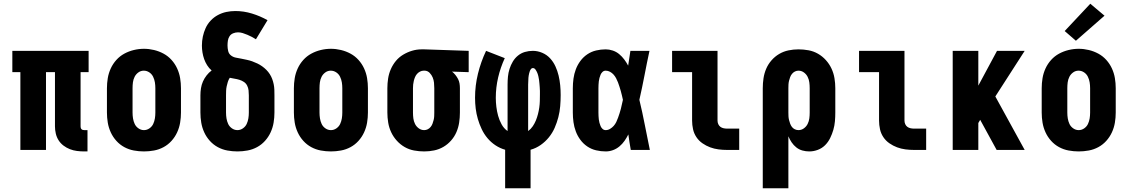

<svg xmlns="http://www.w3.org/2000/svg" viewBox="-20 -802 6040 1027"><path d="M431 8Q411 8 391.5 5.5Q372 3 354 -4Q336 -11 320 -23Q304 -35 293.5 -51.5Q283 -68 278.5 -87.5Q274 -107 274 -126V-416H226V0H89V-416H46V-530H454V-416H411V-126Q411 -122 412 -118Q413 -114 416 -111Q419 -108 423 -107Q427 -106 431 -106H448V8Z M750 8Q723 8 696 3Q669 -2 645 -15Q621 -28 602.5 -48.5Q584 -69 572.5 -94Q561 -119 556.5 -146Q552 -173 552 -200V-330Q552 -357 556.5 -384Q561 -411 572.5 -436Q584 -461 602.5 -481.5Q621 -502 645 -515Q669 -528 696 -534.5Q723 -541 750 -541Q777 -541 804 -534.5Q831 -528 855 -515Q879 -502 897.5 -481.5Q916 -461 927.5 -436Q939 -411 943.5 -384Q948 -357 948 -330V-200Q948 -173 943.5 -146Q939 -119 927.5 -94Q916 -69 897.5 -48.5Q879 -28 855 -15Q831 -2 804 3Q777 8 750 8ZM750 -106Q766 -106 779.5 -115.5Q793 -125 799.5 -139Q806 -153 808.5 -168.5Q811 -184 811 -200V-330Q811 -346 808.5 -361.5Q806 -377 799 -391.5Q792 -406 778.5 -415Q765 -424 749 -424Q733 -424 720 -414.5Q707 -405 700 -391Q693 -377 691 -361.5Q689 -346 689 -330V-200Q689 -184 691.5 -168.5Q694 -153 700.5 -139Q707 -125 720.5 -115.5Q734 -106 750 -106Z M1250 8Q1223 8 1196 3Q1169 -2 1145 -15Q1121 -28 1102.5 -48.5Q1084 -69 1072.5 -94Q1061 -119 1056.5 -146Q1052 -173 1052 -200V-292Q1052 -311 1055 -330Q1058 -349 1065.5 -366Q1073 -383 1085 -398.5Q1097 -414 1112 -425Q1098 -437 1088 -453Q1078 -469 1072 -486Q1066 -503 1063 -521.5Q1060 -540 1060 -558Q1060 -583 1065 -606.5Q1070 -630 1080 -652Q1090 -674 1107 -692Q1124 -710 1145.5 -721.5Q1167 -733 1190.5 -738Q1214 -743 1239 -743Q1284 -743 1328 -729.5Q1372 -716 1411 -694L1349 -592Q1338 -599 1326.5 -605Q1315 -611 1303 -616Q1291 -621 1278.5 -625Q1266 -629 1253 -629Q1240 -629 1227.5 -624Q1215 -619 1208 -608.5Q1201 -598 1199 -585Q1197 -572 1197 -559Q1197 -544 1200.5 -529Q1204 -514 1216 -505Q1228 -496 1242.5 -493.5Q1257 -491 1271.5 -488Q1286 -485 1300.5 -482Q1315 -479 1329 -474Q1343 -469 1356.5 -462.5Q1370 -456 1382 -447.5Q1394 -439 1404.5 -428.5Q1415 -418 1423 -405.5Q1431 -393 1436 -379.5Q1441 -366 1444 -351.5Q1447 -337 1447.5 -322Q1448 -307 1448 -292V-200Q1448 -173 1443.5 -146Q1439 -119 1427.5 -94Q1416 -69 1397.5 -48.5Q1379 -28 1355 -15Q1331 -2 1304 3Q1277 8 1250 8ZM1250 -106Q1266 -106 1279.5 -115.5Q1293 -125 1299.5 -139Q1306 -153 1308.5 -168.5Q1311 -184 1311 -200V-292Q1311 -306 1309.5 -319Q1308 -332 1302 -344Q1296 -356 1285 -363.5Q1274 -371 1261 -375Q1248 -379 1235 -381Q1222 -383 1209 -386Q1202 -375 1198.5 -363.5Q1195 -352 1192.5 -340.5Q1190 -329 1189.5 -316.5Q1189 -304 1189 -292V-200Q1189 -184 1191.5 -168.5Q1194 -153 1200.5 -139Q1207 -125 1220.5 -115.5Q1234 -106 1250 -106Z M1750 8Q1723 8 1696 3Q1669 -2 1645 -15Q1621 -28 1602.5 -48.5Q1584 -69 1572.5 -94Q1561 -119 1556.5 -146Q1552 -173 1552 -200V-330Q1552 -357 1556.5 -384Q1561 -411 1572.5 -436Q1584 -461 1602.5 -481.5Q1621 -502 1645 -515Q1669 -528 1696 -534.5Q1723 -541 1750 -541Q1777 -541 1804 -534.5Q1831 -528 1855 -515Q1879 -502 1897.5 -481.5Q1916 -461 1927.5 -436Q1939 -411 1943.5 -384Q1948 -357 1948 -330V-200Q1948 -173 1943.5 -146Q1939 -119 1927.5 -94Q1916 -69 1897.5 -48.5Q1879 -28 1855 -15Q1831 -2 1804 3Q1777 8 1750 8ZM1750 -106Q1766 -106 1779.5 -115.5Q1793 -125 1799.5 -139Q1806 -153 1808.5 -168.5Q1811 -184 1811 -200V-330Q1811 -346 1808.5 -361.5Q1806 -377 1799 -391.5Q1792 -406 1778.5 -415Q1765 -424 1749 -424Q1733 -424 1720 -414.5Q1707 -405 1700 -391Q1693 -377 1691 -361.5Q1689 -346 1689 -330V-200Q1689 -184 1691.5 -168.5Q1694 -153 1700.5 -139Q1707 -125 1720.5 -115.5Q1734 -106 1750 -106Z M2249 8Q2222 8 2195 3Q2168 -2 2144.5 -15.5Q2121 -29 2102.5 -49.5Q2084 -70 2072.5 -94.5Q2061 -119 2056.5 -146Q2052 -173 2052 -200V-330Q2052 -356 2056 -382Q2060 -408 2070.5 -432Q2081 -456 2097.5 -476Q2114 -496 2136.5 -509.5Q2159 -523 2184 -530.5Q2209 -538 2235 -538Q2239 -538 2242.5 -538Q2246 -538 2250 -538L2487 -530V-416L2398 -419Q2408 -411 2416 -401Q2424 -391 2430 -379.5Q2436 -368 2438 -355.5Q2440 -343 2440 -330V-200Q2440 -173 2436 -146.5Q2432 -120 2421.5 -95.5Q2411 -71 2393 -50.5Q2375 -30 2352 -16.5Q2329 -3 2302.5 2.5Q2276 8 2249 8ZM2249 -106Q2259 -106 2268 -110.5Q2277 -115 2283.5 -123Q2290 -131 2293.5 -140.5Q2297 -150 2299.5 -160Q2302 -170 2302.5 -180Q2303 -190 2303 -200V-330Q2303 -345 2301.5 -359.5Q2300 -374 2294.5 -387.5Q2289 -401 2278.5 -412Q2268 -423 2253 -424H2250Q2249 -424 2248 -424Q2247 -424 2246 -424Q2236 -424 2226.5 -419Q2217 -414 2210.5 -406.5Q2204 -399 2200 -389.5Q2196 -380 2193.5 -370Q2191 -360 2190 -350Q2189 -340 2189 -330V-200Q2189 -184 2191 -168.5Q2193 -153 2200 -139Q2207 -125 2220 -115.5Q2233 -106 2249 -106Z M2682 205V-1Q2654 -9 2630 -25Q2606 -41 2587.5 -63Q2569 -85 2556.5 -111.5Q2544 -138 2536 -165.5Q2528 -193 2524.5 -221.5Q2521 -250 2521 -279Q2521 -344 2536.5 -407.5Q2552 -471 2580 -530L2680 -491Q2657 -441 2644.5 -387.5Q2632 -334 2632 -279Q2632 -255 2635 -230.5Q2638 -206 2644.5 -182.5Q2651 -159 2663 -137Q2675 -115 2695 -101V-350Q2695 -371 2697 -392Q2699 -413 2705.5 -433.5Q2712 -454 2723 -472.5Q2734 -491 2750.5 -504.5Q2767 -518 2787.5 -524Q2808 -530 2830 -530Q2856 -530 2880.5 -519.5Q2905 -509 2922.5 -490Q2940 -471 2951 -447Q2962 -423 2968 -397.5Q2974 -372 2976.5 -346Q2979 -320 2979 -294Q2979 -264 2976.5 -234Q2974 -204 2966.5 -175Q2959 -146 2947 -118.5Q2935 -91 2916 -67.5Q2897 -44 2872 -26.5Q2847 -9 2818 -1V205ZM2805 -101Q2820 -112 2830 -127Q2840 -142 2846.5 -158Q2853 -174 2857.5 -191.5Q2862 -209 2864.5 -226.5Q2867 -244 2867.5 -261.5Q2868 -279 2868 -297Q2868 -306 2868 -316Q2868 -326 2867 -335.5Q2866 -345 2865.5 -354.5Q2865 -364 2863.5 -373.5Q2862 -383 2860 -392.5Q2858 -402 2854.5 -411Q2851 -420 2845 -429Q2839 -438 2830 -438Q2824 -438 2820 -432.5Q2816 -427 2814 -421.5Q2812 -416 2810.5 -410Q2809 -404 2808 -398Q2807 -392 2806.5 -386Q2806 -380 2806 -374Q2806 -368 2805.5 -362Q2805 -356 2805 -350Z M3220 8Q3194 8 3168.5 2Q3143 -4 3121.5 -18.5Q3100 -33 3084.5 -54Q3069 -75 3060 -99Q3051 -123 3047.5 -148.5Q3044 -174 3044 -200V-330Q3044 -356 3047.5 -381.5Q3051 -407 3060 -431Q3069 -455 3084.5 -476Q3100 -497 3121.5 -511.5Q3143 -526 3168.5 -532Q3194 -538 3220 -538Q3239 -538 3258 -531.5Q3277 -525 3292 -512.5Q3307 -500 3319 -484Q3331 -468 3340 -451Q3343 -471 3346 -490.5Q3349 -510 3352 -530H3454Q3440 -465 3427.5 -399.5Q3415 -334 3400 -268Q3416 -202 3429 -134.5Q3442 -67 3456 0H3354Q3350 -21 3347 -41.5Q3344 -62 3341 -83Q3332 -65 3320.5 -48.5Q3309 -32 3293.5 -19Q3278 -6 3259 1Q3240 8 3220 8ZM3220 -106Q3232 -106 3243 -112.5Q3254 -119 3262.5 -128.5Q3271 -138 3276.5 -149.5Q3282 -161 3286 -172.5Q3290 -184 3294 -196Q3298 -208 3301 -220Q3304 -232 3306.5 -244Q3309 -256 3312 -268Q3309 -280 3306.5 -292Q3304 -304 3300.5 -315.5Q3297 -327 3293.5 -338.5Q3290 -350 3285.5 -361.5Q3281 -373 3275.5 -383.5Q3270 -394 3262 -403Q3254 -412 3243 -418Q3232 -424 3220 -424Q3210 -424 3203 -417.5Q3196 -411 3192.5 -402.5Q3189 -394 3186.5 -385Q3184 -376 3183 -367Q3182 -358 3181.5 -348.5Q3181 -339 3181 -330V-200Q3181 -191 3181.5 -181.5Q3182 -172 3183 -163Q3184 -154 3186.5 -145Q3189 -136 3192.5 -127.5Q3196 -119 3203 -112.5Q3210 -106 3220 -106Z M3870 0Q3846 0 3823 -3Q3800 -6 3778.5 -14Q3757 -22 3737.5 -35.5Q3718 -49 3705 -68.5Q3692 -88 3687 -111Q3682 -134 3682 -157V-416H3575V-530H3818V-157Q3818 -147 3822 -138Q3826 -129 3833.5 -123.5Q3841 -118 3850.5 -116Q3860 -114 3870 -114H3934V0Z M4060 205V-330Q4060 -357 4064 -383.5Q4068 -410 4078.5 -434.5Q4089 -459 4107 -479.5Q4125 -500 4148 -513.5Q4171 -527 4197.5 -532.5Q4224 -538 4251 -538Q4278 -538 4305 -533Q4332 -528 4355.5 -514.5Q4379 -501 4397.5 -480.5Q4416 -460 4427.5 -435.5Q4439 -411 4443.5 -384Q4448 -357 4448 -330V-200Q4448 -177 4446 -153.5Q4444 -130 4437.5 -107.5Q4431 -85 4420.5 -63.5Q4410 -42 4393.5 -25.5Q4377 -9 4354.5 -0.5Q4332 8 4309 8Q4290 8 4272 3Q4254 -2 4239.5 -13.5Q4225 -25 4214.5 -40.5Q4204 -56 4197 -73V205ZM4251 -106Q4267 -106 4280 -115.5Q4293 -125 4300 -139Q4307 -153 4309 -168.5Q4311 -184 4311 -200V-330Q4311 -346 4309 -361.5Q4307 -377 4300 -391Q4293 -405 4280 -414.5Q4267 -424 4251 -424Q4241 -424 4232 -419.5Q4223 -415 4216.5 -407Q4210 -399 4206.5 -389.5Q4203 -380 4200.5 -370Q4198 -360 4197.5 -350Q4197 -340 4197 -330V-200Q4197 -190 4197.5 -180Q4198 -170 4200.5 -160Q4203 -150 4206.5 -140.5Q4210 -131 4216 -123Q4222 -115 4231.5 -110.5Q4241 -106 4251 -106Z M4870 0Q4846 0 4823 -3Q4800 -6 4778.5 -14Q4757 -22 4737.5 -35.5Q4718 -49 4705 -68.5Q4692 -88 4687 -111Q4682 -134 4682 -157V-416H4575V-530H4818V-157Q4818 -147 4822 -138Q4826 -129 4833.5 -123.5Q4841 -118 4850.5 -116Q4860 -114 4870 -114H4934V0Z M5076 0V-530H5213V-344L5313 -530H5461L5304 -286L5461 0H5311L5223 -161L5213 -144V0Z M5750 8Q5723 8 5696 3Q5669 -2 5645 -15Q5621 -28 5602.5 -48.5Q5584 -69 5572.5 -94Q5561 -119 5556.5 -146Q5552 -173 5552 -200V-330Q5552 -357 5556.5 -384Q5561 -411 5572.5 -436Q5584 -461 5602.5 -481.5Q5621 -502 5645 -515Q5669 -528 5696 -534.5Q5723 -541 5750 -541Q5777 -541 5804 -534.5Q5831 -528 5855 -515Q5879 -502 5897.5 -481.5Q5916 -461 5927.5 -436Q5939 -411 5943.5 -384Q5948 -357 5948 -330V-200Q5948 -173 5943.5 -146Q5939 -119 5927.5 -94Q5916 -69 5897.5 -48.5Q5879 -28 5855 -15Q5831 -2 5804 3Q5777 8 5750 8ZM5750 -106Q5766 -106 5779.5 -115.5Q5793 -125 5799.5 -139Q5806 -153 5808.5 -168.5Q5811 -184 5811 -200V-330Q5811 -346 5808.5 -361.5Q5806 -377 5799 -391.5Q5792 -406 5778.5 -415Q5765 -424 5749 -424Q5733 -424 5720 -414.5Q5707 -405 5700 -391Q5693 -377 5691 -361.5Q5689 -346 5689 -330V-200Q5689 -184 5691.5 -168.5Q5694 -153 5700.5 -139Q5707 -125 5720.5 -115.5Q5734 -106 5750 -106ZM5735 -584 5675 -636 5812 -782 5888 -718Z"/></svg>

Font: Iosevka Slab Heavy
Style: Regular
Weight: 900
Monospace: yes
Designer: Belleve Invis
Foundry: Belleve Invis
Version: Version 11.1.0; ttfautohint (v1.8.3)